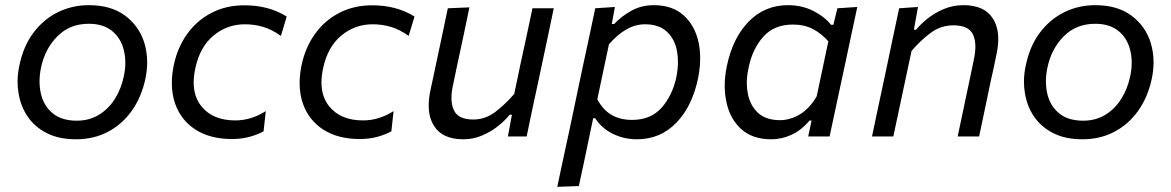

<svg xmlns="http://www.w3.org/2000/svg" viewBox="-20 -528 4532 743"><path d="M274 11Q208 11 161.2 -12.8Q114.5 -36.5 87 -77Q59.5 -117.5 51.5 -169Q48 -190 48 -211.5Q48 -242.5 55 -274.5Q70 -348.5 109 -400.8Q148 -453 203.5 -480.5Q259 -508 324 -508Q409.5 -508 463.8 -467.8Q518 -427.5 538.5 -362.5Q549.5 -326 549.5 -287Q549.5 -255.5 542.5 -222.5Q527.5 -152.5 490.5 -100Q453.5 -47.5 398.2 -18.2Q343 11 274 11ZM277 -61Q326 -61 363.2 -84Q400.5 -107 424.8 -145.8Q449 -184.5 459 -232Q465 -260 465 -285.5Q465 -311.5 459 -334.5Q447.5 -381 413.2 -408.5Q379 -436 323.5 -436Q250 -436 201.8 -387.2Q153.5 -338.5 138.5 -265Q133 -238 133 -213Q133 -188 138.5 -164.5Q149.5 -118 184 -89.5Q218.5 -61 277 -61Z M878 10Q793 10 736.5 -26.5Q680 -63 657.5 -127.5Q645 -164 645 -206Q645 -239.5 652.5 -276Q667 -344.5 704.5 -396.8Q742 -449 798.5 -478.2Q855 -507.5 925.5 -507.5Q1020.5 -507.5 1089.5 -464L1067 -389Q1031.5 -414.5 997.5 -424.2Q963.5 -434 927.5 -434Q859 -434 806.5 -390.5Q754 -347 736.5 -266.5Q729.5 -235.5 729.5 -209Q729.5 -153.5 759.5 -116.5Q803.5 -62 890.5 -62Q922.5 -62 952.2 -71.5Q982 -81 1008.5 -98L1000 -20Q979.5 -8 947.5 1Q915.5 10 878 10Z M1372.5 10Q1287.5 10 1231 -26.5Q1174.5 -63 1152 -127.5Q1139.5 -164 1139.5 -206Q1139.5 -239.5 1147 -276Q1161.5 -344.5 1199 -396.8Q1236.5 -449 1293 -478.2Q1349.5 -507.5 1420 -507.5Q1515 -507.5 1584 -464L1561.5 -389Q1526 -414.5 1492 -424.2Q1458 -434 1422 -434Q1353.5 -434 1301 -390.5Q1248.5 -347 1231 -266.5Q1224 -235.5 1224 -209Q1224 -153.5 1254 -116.5Q1298 -62 1385 -62Q1417 -62 1446.8 -71.5Q1476.5 -81 1503 -98L1494.5 -20Q1474 -8 1442 1Q1410 10 1372.5 10Z M1773.5 11Q1691.5 11 1659.5 -41Q1639 -73 1639 -120.5Q1639 -149 1646.5 -182.5Q1651 -203.5 1655.5 -224Q1659.5 -244.5 1665.5 -271.5Q1679 -336.5 1690.5 -389Q1701.5 -441 1713 -496L1796.5 -499.5Q1785 -444.5 1774 -391.5Q1762.5 -338.5 1750 -279.5L1733 -198.5Q1727 -171 1727 -149Q1727 -120.5 1737 -100.5Q1754 -65.5 1811.5 -65.5Q1857.5 -65.5 1895.8 -94.2Q1934 -123 1970 -164.5L1994 -279.5Q2007 -338 2018 -389.8Q2029 -441.5 2040.5 -496H2123Q2111.5 -441 2100.5 -388.5Q2089 -336 2075.5 -271L2064.5 -219Q2051 -157.5 2040.2 -106.2Q2029.5 -55 2018 0H1945.5L1961 -84H1952.5Q1935 -62.5 1907.8 -40.5Q1880.5 -18.5 1846 -3.8Q1811.5 11 1773.5 11Z M2136.5 195Q2148.5 140.5 2159.5 87Q2171 34.5 2184 -26.5L2235 -269Q2245.5 -317 2258 -375.5Q2270 -433.5 2283.5 -496L2359.5 -501L2347.5 -435H2356.5Q2384 -464.5 2423 -486.2Q2462 -508 2509.5 -508Q2582.5 -508 2626 -468.2Q2669.5 -428.5 2683.5 -363.5Q2689.5 -334 2689.5 -302Q2689.5 -264 2681 -223.5Q2658.5 -116 2596.8 -52.5Q2535 11 2444.5 11Q2394 11 2351 -10.5Q2308 -32 2283 -70.5H2275.5L2265.5 -23Q2253.5 35 2242.8 86Q2232 137 2220 192ZM2426 -64Q2498.5 -64 2540.5 -111.5Q2582.5 -159 2597.5 -230.5Q2603.5 -261 2603.5 -288.5Q2603.5 -311 2599.5 -332Q2590.5 -378 2560 -406Q2529.5 -434 2476 -434Q2438 -434 2403.2 -413.8Q2368.5 -393.5 2336.5 -356.5L2291.5 -144Q2313.5 -102.5 2346.8 -83.2Q2380 -64 2426 -64Z M3107.5 0 3112.5 -23 3120.5 -61.5H3112.5Q3081 -23.5 3042.5 -6.2Q3004 11 2965 11Q2891.5 11 2848 -28.8Q2804.5 -68.5 2791 -133.5Q2784.5 -164 2784.5 -196.5Q2784.5 -233.5 2793 -273.5Q2815.5 -381 2877.2 -444.5Q2939 -508 3029.5 -508Q3083 -508 3126.8 -486Q3170.5 -464 3196 -432H3205L3220.5 -496L3297.5 -501Q3284.5 -442 3273 -386.5Q3261 -330.5 3248 -269L3196 -26.5Q3193 -13 3190.5 0ZM2998 -63Q3037.5 -63 3075 -85.2Q3112.5 -107.5 3140.5 -155.5L3185.5 -368Q3160.5 -397 3127 -415Q3093.5 -433 3048.5 -433Q2975.5 -433 2933.5 -385.5Q2891.5 -338 2877 -266.5Q2870 -235 2870 -206.5Q2870 -185 2874 -165.5Q2883 -119 2913.8 -91Q2944.5 -63 2998 -63Z M3354.5 0Q3366 -55 3377 -107Q3388 -158 3401 -219L3411.5 -269Q3421.5 -317 3433.8 -375.2Q3446 -433.5 3459.5 -496L3532.5 -501L3516.5 -413H3525Q3542.5 -434.5 3570 -456.5Q3597.5 -478.5 3632.8 -493.2Q3668 -508 3708 -508Q3790 -508 3822.5 -456Q3843 -423.5 3843 -376.5Q3843 -348 3835.5 -314.5Q3831 -293.5 3826.5 -270.5Q3821.5 -247.5 3815 -219Q3802.5 -158 3791.5 -107Q3780.5 -55.5 3769 0H3686Q3698 -55.5 3708.5 -106.5Q3719 -157 3731.5 -215.5L3748.5 -297Q3754.5 -325 3754.5 -347.5Q3754.5 -375.5 3745 -395Q3728 -430 3670 -430Q3621 -430 3582 -401.2Q3543 -372.5 3507.5 -331L3483 -216Q3470.5 -156.5 3459.5 -105.8Q3448.5 -55 3437 0Z M4168.5 11Q4102.5 11 4055.8 -12.8Q4009 -36.5 3981.5 -77Q3954 -117.5 3946 -169Q3942.5 -190 3942.5 -211.5Q3942.5 -242.5 3949.5 -274.5Q3964.5 -348.5 4003.5 -400.8Q4042.5 -453 4098 -480.5Q4153.5 -508 4218.5 -508Q4304 -508 4358.2 -467.8Q4412.5 -427.5 4433 -362.5Q4444 -326 4444 -287Q4444 -255.5 4437 -222.5Q4422 -152.5 4385 -100Q4348 -47.5 4292.8 -18.2Q4237.5 11 4168.5 11ZM4171.5 -61Q4220.5 -61 4257.8 -84Q4295 -107 4319.2 -145.8Q4343.5 -184.5 4353.5 -232Q4359.5 -260 4359.5 -285.5Q4359.5 -311.5 4353.5 -334.5Q4342 -381 4307.8 -408.5Q4273.5 -436 4218 -436Q4144.5 -436 4096.2 -387.2Q4048 -338.5 4033 -265Q4027.5 -238 4027.5 -213Q4027.5 -188 4033 -164.5Q4044 -118 4078.5 -89.5Q4113 -61 4171.5 -61Z"/></svg>

Font: Heraclito
Style: Italic
Weight: 400
Italic angle: -12°
Designer: Kostas Bartsokas (font) & Cristiano Sobral (main changes)
Foundry: Kostas Bartsokas (font) & Cristiano Sobral (main changes)
Version: Version 1.00;July 8, 2020;FontCreator 13.0.0.2655 64-bit